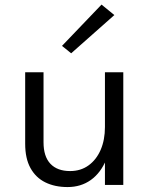

<svg xmlns="http://www.w3.org/2000/svg" viewBox="-20 -786 646 816"><path d="M426 -479H504V0H426ZM87 -479H165V-181Q165 -121 194.2 -90Q223.5 -59 278 -59Q323 -59 356.2 -83Q389.5 -107 407.8 -149.2Q426 -191.5 426 -246H455Q455 -165.5 431.8 -108.5Q408.5 -51.5 366.2 -21.2Q324 9 267 9Q213 9 172.5 -11Q132 -31 109.5 -71.8Q87 -112.5 87 -175ZM282.5 -559.5 243.5 -591 411.5 -766.5 466 -722Z"/></svg>

Font: Karla
Style: Regular
Weight: 400
Designer: Jonathan Pinhorn
Version: Version 2.004;gftools[0.9.33]